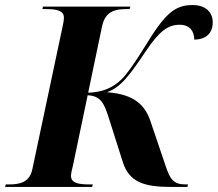

<svg xmlns="http://www.w3.org/2000/svg" viewBox="-44 -740 862 760"><path d="M-24 0H321L323 -10H310C268 -10 237 -15 237 -44C237 -54 241 -68 245 -86L303 -363C355 -360 368 -332 387 -272L442 -99C467 -19 526 0 634 0H698L700 -10H690C642 -10 629 -32 612 -82L551 -262C525 -338 470 -368 379 -375C436 -394 472 -447 535 -540C588 -619 623 -642 667 -642C711 -642 725 -612 725 -583C771 -584 798 -608 798 -651C798 -691 771 -720 718 -720C646 -720 608 -684 531 -558C484 -482 455 -443 437 -426C403 -393 363 -375 305 -373L360 -636C373 -696 412 -704 456 -704H469L472 -714H126L124 -704H137C179 -704 209 -699 209 -670C209 -665 208 -653 204 -636L84 -70C73 -18 34 -10 -8 -10H-21Z"/></svg>

Font: Noto Serif Display
Style: Bold Italic
Weight: 700
Italic angle: -12°
Designer: Monotype Design Team
Foundry: Monotype Imaging Inc.
Version: Version 2.009